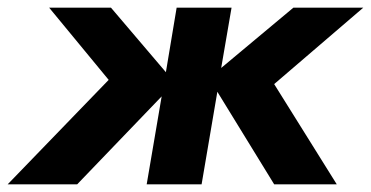

<svg xmlns="http://www.w3.org/2000/svg" viewBox="-53 -480 966 500"><path d="M711 -460 523 -303 550 -460H407L379 -292L236 -460H75L230 -272L-33 0H148L368 -229L329 0H472L513 -241L661 0H824L661 -261L893 -460Z"/></svg>

Font: Jost
Style: Bold Italic
Weight: 700
Italic angle: -5°
Version: Version 3.710